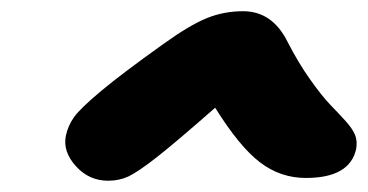

<svg xmlns="http://www.w3.org/2000/svg" viewBox="-20 -739 650 339"><path d="M520 -424.8Q475.1 -424.8 439 -452.4Q402.8 -480 359.9 -548.8Q290.5 -487.8 256.8 -461.4Q223.1 -435.1 206.8 -427.5Q190.4 -419.9 170.9 -419.9Q137.2 -419.9 114 -445.6Q90.8 -471.2 96.2 -499Q100.1 -517.6 111.1 -532.7Q122.1 -547.9 158.2 -578.1Q194.3 -608.4 268.1 -661.1Q314.9 -694.8 345.2 -707Q375.5 -719.2 409.2 -719.2Q460.9 -719.2 487.8 -665Q506.8 -627.9 527.8 -598.4Q548.8 -568.8 563.5 -553.7Q578.1 -538.6 590.1 -525.4Q602.1 -512.2 606.7 -501.2Q611.3 -490.2 608.9 -476.1Q597.7 -424.8 520 -424.8Z"/></svg>

Font: Shantell Sans Bouncy
Style: Italic
Weight: 800
Italic angle: -11.31°
Designer: Stephen Nixon, Anya Danilova, Shantell Martin
Foundry: Arrow Type
Version: Version 1.006;[9816181b4]